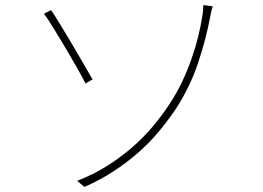

<svg xmlns="http://www.w3.org/2000/svg" viewBox="-20 -729 1040 759"><path d="M285 -14Q349 -39 403 -73Q457 -107 502 -146Q547 -185 583.5 -228.5Q620 -272 649 -316Q679 -361 700.5 -407Q722 -453 737.5 -497.5Q753 -542 763.5 -584.5Q774 -627 780 -666Q781 -671 782.5 -685.5Q784 -700 784 -709L821 -704Q817 -693 814.5 -680.5Q812 -668 811 -663Q794 -572 762.5 -478.5Q731 -385 676 -300Q646 -255 609.5 -211Q573 -167 528.5 -127.5Q484 -88 430.5 -53Q377 -18 314 10ZM182 -689Q197 -667 219.5 -630Q242 -593 266 -552.5Q290 -512 311.5 -474.5Q333 -437 346 -415L318 -399Q306 -423 284.5 -461Q263 -499 239 -539.5Q215 -580 192 -617Q169 -654 154 -675Z"/></svg>

Font: SpoqaHanSans
Style: Thin
Weight: 250
Designer: [Spoqa Han Sans] Dong-huui Kim \uAE40 \uB3D9 \uD718   [Noto Sans] Ryoko NISHIZUKA \u897F \u585A \u6DBC \u5B50  (kana & i
Foundry: Spoqa (http://bi.spoqa.com)
Version: Version 1.004;PS 1.004;hotconv 1.0.82;makeotf.lib2.5.63406